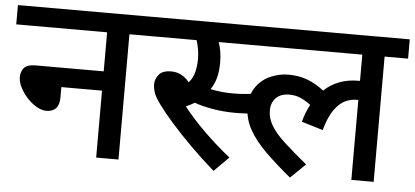

<svg xmlns="http://www.w3.org/2000/svg" viewBox="-46 -716 1778 823"><g transform="rotate(5 843.0 -304.5)"><path d="M0 -622H588V-539H487V0H391V-288H216V-243Q216 -211 201.5 -196Q187 -181 161 -181Q141 -181 119 -193.5Q97 -206 78 -226.5Q59 -247 47 -270.5Q35 -294 35 -315Q35 -339 48.5 -355Q62 -371 99 -371H391V-539H0Z M953 -325Q1010 -325 1064 -336L1072 -252Q1046 -246 1019 -244.5Q992 -243 965 -243Q918 -243 871 -251Q824 -259 792 -271Q775 -261 755 -252Q794 -202 847.5 -149.5Q901 -97 960 -50L897 13Q841 -36 792 -85Q743 -134 705.5 -176.5Q668 -219 645 -251Q623 -281 617 -300Q611 -319 611 -336Q611 -357 626.5 -376.5Q642 -396 680 -396Q704 -396 723.5 -385.5Q743 -375 758 -356Q776 -376 782.5 -403Q789 -430 789 -458Q789 -482 785 -503Q781 -524 776 -539H574V-622H1009V-539H871Q877 -523 881 -501.5Q885 -480 885 -452Q885 -414 877 -385Q869 -356 854 -335Q877 -330 902 -327.5Q927 -325 953 -325Z M976 -539V-622H1686V-539H1585V0H1489V-344Q1485 -344 1480 -344Q1457 -344 1433 -333Q1409 -322 1386.5 -291Q1364 -260 1348 -202L1256 -230Q1267 -271 1285 -305Q1264 -321 1242 -331Q1220 -341 1193 -341Q1155 -341 1135 -320Q1115 -299 1115 -266Q1115 -232 1134.5 -200Q1154 -168 1193 -132.5Q1232 -97 1290 -49L1226 13Q1164 -38 1117.5 -83.5Q1071 -129 1045 -175Q1019 -221 1019 -272Q1019 -327 1044 -361Q1069 -395 1106.5 -410.5Q1144 -426 1181 -426Q1227 -426 1263.5 -412Q1300 -398 1335 -371Q1394 -426 1482 -426Q1485 -426 1489 -426V-539Z"/></g></svg>

Font: Noto Sans Medium
Style: Regular
Weight: 500
Designer: Monotype Design Team
Foundry: Monotype Imaging Inc.
Version: Version 2.007